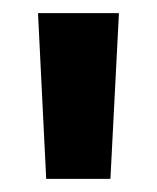

<svg xmlns="http://www.w3.org/2000/svg" viewBox="-20 -681 240 293"><path d="M161.5 -661 148.5 -408H50.5L38 -661Z"/></svg>

Font: Anek Kannada SemiBold
Style: Regular
Weight: 600
Version: Version 1.003